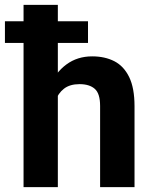

<svg xmlns="http://www.w3.org/2000/svg" viewBox="-31 -770 625 790"><path d="M207 -750V0H65.9V-750ZM186 -282.2 147 -281.2Q147 -355.5 172.1 -413.6Q197.3 -471.7 242.4 -504.9Q287.6 -538.1 348.1 -538.1Q400.4 -538.1 439.5 -518.1Q478.5 -498 500.5 -452.9Q522.5 -407.7 522.5 -333V0H380.9V-334Q380.9 -385.3 358.9 -404.5Q336.9 -423.8 296.4 -423.8Q256.3 -423.8 232.2 -405Q208 -386.2 197 -354.2Q186 -322.3 186 -282.2ZM331.1 -682.6V-593.3H-10.7V-682.6Z"/></svg>

Font: RobotoDEMO
Style: Regular
Weight: 400
Designer: Christian Robertson
Foundry: Google
Version: Version 2.136